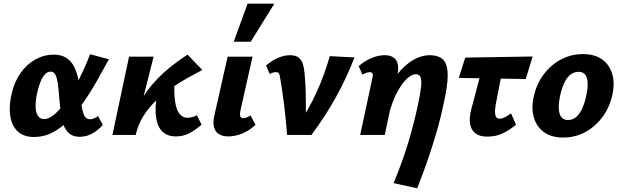

<svg xmlns="http://www.w3.org/2000/svg" viewBox="-20 -731 3368 1040"><path d="M165 11Q106 11 74 -21Q42 -53 35 -106.5Q28 -160 43 -223Q58 -289 92 -336.5Q126 -384 172.5 -409.5Q219 -435 270 -435Q312 -435 338.5 -418Q365 -401 380 -372.5Q395 -344 402.5 -309.5Q410 -275 413 -240Q417 -198 421.5 -163Q426 -128 436 -106.5Q446 -85 467 -85Q476 -85 487.5 -89Q499 -93 511 -102L537 -55Q517 -30 483.5 -10Q450 10 412 10Q375 10 354 -9Q333 -28 322.5 -58.5Q312 -89 308 -126Q304 -163 301 -200Q298 -244 293.5 -276Q289 -308 280.5 -325.5Q272 -343 254 -343Q236 -343 222 -327Q208 -311 197.5 -283.5Q187 -256 180 -222Q172 -182 173 -151.5Q174 -121 185.5 -103.5Q197 -86 219 -86Q244 -86 272 -109Q300 -132 328 -169Q356 -206 382 -252.5Q408 -299 430 -347Q452 -395 468 -437L570 -410Q539 -353 505.5 -293.5Q472 -234 434 -179.5Q396 -125 354.5 -82Q313 -39 266 -14Q219 11 165 11Z M679 0Q692 -84 724 -149.5Q756 -215 800 -267.5Q844 -320 894.5 -361Q945 -402 996 -435L1076 -352Q1040 -333 996.5 -309Q953 -285 909 -254.5Q865 -224 825.5 -186.5Q786 -149 757 -103Q728 -57 715 0ZM589 0 679 -424H812L705 0ZM931 8Q891 8 863.5 -15Q836 -38 826.5 -88.5Q817 -139 831 -223L926 -307Q921 -224 929 -177Q937 -130 955 -111.5Q973 -93 994 -93Q1002 -93 1011 -94.5Q1020 -96 1029 -99Q1038 -102 1046 -107L1072 -56Q1039 -27 1006 -9.5Q973 8 931 8Z M1216 8Q1189 8 1168.5 -3Q1148 -14 1140 -39Q1132 -64 1141 -105L1213 -424H1348L1282 -131Q1278 -113 1281 -102Q1284 -91 1297 -91Q1305 -91 1314 -94Q1323 -97 1337 -106L1364 -55Q1330 -23 1291.5 -7.5Q1253 8 1216 8ZM1246 -505 1321 -711H1466L1338 -505Z M1535 0Q1532 -43 1527.5 -87Q1523 -131 1518 -171.5Q1513 -212 1507.5 -246.5Q1502 -281 1498 -306Q1495 -326 1491 -333Q1487 -340 1475 -340Q1466 -340 1457.5 -337.5Q1449 -335 1441 -330L1421 -376Q1450 -402 1484.5 -417Q1519 -432 1551 -432Q1581 -432 1597.5 -419Q1614 -406 1621 -383Q1628 -360 1630 -330Q1635 -279 1636 -231Q1637 -183 1637 -134.5Q1637 -86 1634 -33L1587 -40Q1652 -137 1696 -234Q1740 -331 1766 -427L1900 -420Q1860 -315 1802.5 -210Q1745 -105 1667 0Z M2112 261Q2138 198 2157 145Q2176 92 2190.5 44Q2205 -4 2217.5 -52Q2230 -100 2242 -154Q2256 -220 2260.5 -258Q2265 -296 2258 -312.5Q2251 -329 2233 -329Q2212 -329 2189 -309Q2166 -289 2144.5 -254.5Q2123 -220 2106.5 -175.5Q2090 -131 2080 -81L2019 -94Q2045 -185 2080 -249Q2115 -313 2153.5 -353.5Q2192 -394 2231 -413Q2270 -432 2305 -432Q2358 -432 2381.5 -406.5Q2405 -381 2405 -324.5Q2405 -268 2384 -174Q2371 -109 2351.5 -39Q2332 31 2305 111.5Q2278 192 2240 289ZM1931 0 1998 -313Q2000 -320 1999.5 -326Q1999 -332 1995.5 -336Q1992 -340 1982 -340Q1973 -340 1962.5 -336Q1952 -332 1943 -327L1923 -373Q1954 -400 1991 -416Q2028 -432 2063 -432Q2097 -432 2114.5 -417.5Q2132 -403 2135.5 -377Q2139 -351 2131 -315L2064 0Z M2620 9Q2580 9 2558.5 -6.5Q2537 -22 2530 -45.5Q2523 -69 2525 -94.5Q2527 -120 2533 -140L2605 -412H2713L2665 -164Q2663 -153 2661.5 -135Q2660 -117 2665 -102.5Q2670 -88 2687 -88Q2699 -88 2715 -96Q2731 -104 2748 -117L2775 -56Q2744 -29 2706 -10Q2668 9 2620 9ZM2465 -309 2500 -419 2865 -425 2828 -303Z M3032 14Q2966 14 2926 -15.5Q2886 -45 2871.5 -95.5Q2857 -146 2871 -207Q2886 -276 2925 -328Q2964 -380 3019 -409Q3074 -438 3137 -438Q3201 -438 3241 -409.5Q3281 -381 3296 -331Q3311 -281 3297 -218Q3283 -152 3245 -99.5Q3207 -47 3152 -16.5Q3097 14 3032 14ZM3056 -81Q3084 -81 3103.5 -99.5Q3123 -118 3136.5 -150Q3150 -182 3157 -221Q3169 -277 3158.5 -309.5Q3148 -342 3114 -342Q3089 -342 3069 -326Q3049 -310 3035 -279Q3021 -248 3012 -204Q3001 -145 3012 -113Q3023 -81 3056 -81Z"/></svg>

Font: Ysabeau Office ExtraBold
Style: Italic
Weight: 800
Italic angle: -12°
Designer: Christian Thalmann (Catharsis Fonts)
Version: Version 2.001;gftools[0.9.30]; featfreeze: tnum,lnum,ss02